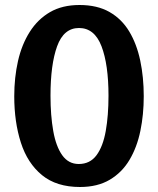

<svg xmlns="http://www.w3.org/2000/svg" viewBox="-20 -734 632 768"><path d="M298 -714Q369 -714 418 -686Q467 -658 497 -608Q527 -558 541 -491.5Q555 -425 555 -349Q555 -276 541.5 -210.5Q528 -145 498 -94.5Q468 -44 419 -15Q370 14 300 14Q206 14 148 -33.5Q90 -81 63.5 -163.5Q37 -246 37 -349Q37 -424 52 -490Q67 -556 99 -606.5Q131 -657 180 -685.5Q229 -714 298 -714ZM296 -622Q235 -622 208.5 -549Q182 -476 182 -351Q182 -272 193 -210Q204 -148 229 -113Q254 -78 295 -78Q340 -78 366 -113Q392 -148 403 -210Q414 -272 414 -351Q414 -476 386 -549Q358 -622 296 -622Z"/></svg>

Font: Brawler
Style: Bold
Weight: 700
Designer: Oleg Frolov, Haley Fiege
Foundry: Oleg Frolov, Haley Fiege
Version: Version 1.101; ttfautohint (v1.8.3)